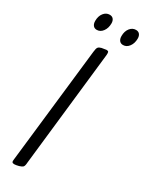

<svg xmlns="http://www.w3.org/2000/svg" viewBox="-218 -857 688 899"><g transform="rotate(30 126.0 -407.0)"><path d="M152 -672Q149 -672 127 -668Q115 -665 110 -659Q105 -653 103 -633L33 -13Q31 -1 33.5 3.5Q36 8 45 8Q54 8 69 4Q83 0 88.5 -5.5Q94 -11 95 -30L164 -651Q165 -663 163 -667.5Q161 -672 152 -672ZM110 -791Q110 -765 97 -747.5Q84 -730 65 -730Q52 -730 45 -739Q38 -748 38 -763Q38 -789 51 -805.5Q64 -822 83 -822Q96 -822 103 -813.5Q110 -805 110 -791ZM252 -791Q252 -765 239 -747.5Q226 -730 207 -730Q194 -730 187 -739Q180 -748 180 -763Q180 -789 193 -805.5Q206 -822 225 -822Q238 -822 245 -813.5Q252 -805 252 -791Z"/></g></svg>

Font: Farsan
Style: Regular
Weight: 400
Version: Version 1.001g;PS 1.001;hotconv 1.0.86;makeotf.lib2.5.63406 